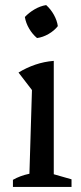

<svg xmlns="http://www.w3.org/2000/svg" viewBox="-20 -737 321 757"><path d="M31 0V-28Q45 -36 61 -42Q77 -48 96 -52L106 -382L53 -451Q84 -470 119 -482Q154 -494 192 -497V-50L262 -30V0ZM162 -717Q180 -701 192.5 -678.5Q205 -656 208 -634Q194 -616 171.5 -603Q149 -590 126 -587Q108 -602 95 -624Q82 -646 78 -670Q94 -687 116 -700Q138 -713 162 -717Z"/></svg>

Font: Piazzolla 24pt Medium
Style: Regular
Weight: 500
Designer: Juan Pablo del Peral
Foundry: Huerta Tipografica
Version: Version 2.005